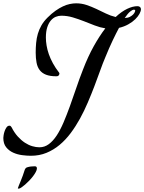

<svg xmlns="http://www.w3.org/2000/svg" viewBox="-121 -808 864 1150"><path d="M723.1 -752.9Q723.1 -741.2 714.4 -725.1Q705.6 -709 689 -692.6Q672.4 -676.3 647.7 -662.4Q623 -648.4 591.8 -641.1Q574.7 -609.4 554 -565.9Q533.2 -522.5 509.8 -464.8Q494.6 -429.2 478.8 -384.8Q462.9 -340.3 444.6 -292.2Q426.3 -244.1 405 -194.3Q383.8 -144.5 358.4 -98.1Q333 -51.8 302.7 -11.2Q272.5 29.3 236.3 59.6Q200.2 89.8 157.5 107.4Q114.7 125 64 125Q40.5 125 12 121.3Q-16.6 117.7 -41.7 106.4Q-66.9 95.2 -84 74Q-101.1 52.7 -101.1 18.1Q-101.1 14.2 -99.4 2.2Q-97.7 -9.8 -93.3 -22.5Q-88.9 -35.2 -81.8 -45.2Q-74.7 -55.2 -64 -55.2Q-58.6 -55.2 -55.7 -51Q-52.7 -46.9 -51.8 -45.9Q-35.2 -13.2 -14.6 9.5Q5.9 32.2 27.8 46.6Q49.8 61 72.3 67.6Q94.7 74.2 115.2 74.2Q146 74.2 171.4 55.4Q196.8 36.6 218.5 3.7Q240.2 -29.3 259.3 -74Q278.3 -118.7 297.1 -170.4Q315.9 -222.2 335 -278.6Q354 -335 376 -391.1Q406.2 -469.7 440.4 -531Q474.6 -592.3 509.8 -638.2Q478.5 -643.1 446.5 -655.5Q414.6 -668 381.6 -680.9Q348.6 -693.8 314.7 -703.9Q280.8 -713.9 246.1 -713.9Q229.5 -713.9 213.1 -707.3Q196.8 -700.7 183.6 -685.3Q170.4 -669.9 162.1 -644.8Q153.8 -619.6 153.8 -583Q153.8 -560.5 158 -535.4Q162.1 -510.3 171.4 -483.6Q180.7 -457 195.8 -429.2Q210.9 -401.4 232.9 -373Q234.9 -371.1 234.9 -366.2Q233.9 -359.9 230 -355.5Q226.1 -351.1 216.8 -351.1Q178.7 -351.1 154.5 -360.6Q130.4 -370.1 116.7 -388.2Q103 -406.2 97.9 -432.9Q92.8 -459.5 92.8 -493.2Q92.8 -522.9 95.5 -551.3Q98.1 -579.6 105.7 -605.7Q113.3 -631.8 127.2 -656Q141.1 -680.2 163.1 -702.1Q188 -727.1 211.2 -743.4Q234.4 -759.8 255.9 -769.8Q277.3 -779.8 297.1 -783.9Q316.9 -788.1 335 -788.1Q367.7 -788.1 397.5 -778.1Q427.2 -768.1 455.8 -754.6Q484.4 -741.2 512.7 -727.3Q541 -713.4 571.8 -706.1Q607.4 -739.3 640.9 -755.1Q674.3 -771 702.1 -771Q711.9 -771 717.5 -766.1Q723.1 -761.2 723.1 -752.9ZM681.2 -750Q671.9 -750 658.2 -738.5Q644.5 -727.1 626 -700.2Q644.5 -700.7 656.7 -707Q668.9 -713.4 676 -720.7Q683.1 -728 686 -734.9Q689 -741.7 689 -743.2Q689 -750 681.2 -750ZM59.1 189.9Q61 189.5 65.2 189.2Q69.3 189 74 188.7Q78.6 188.5 82.5 188.2Q86.4 188 87.9 188Q94.7 188 97.4 191.7Q100.1 195.3 100.1 200.7Q100.1 209.5 93.5 221.9Q86.9 234.4 76.7 247.8Q66.4 261.2 53.7 274.4Q41 287.6 28.8 298.1Q16.6 308.6 6.6 315.2Q-3.4 321.8 -8.8 321.8Q-14.2 321.8 -14.2 319.8Q-13.7 315.9 -8.5 304Q-3.4 292 2.9 276.4Q9.3 260.7 15.6 243.7Q22 226.6 25.9 212.9Q28.3 205.1 31.7 200.9Q35.2 196.8 39.6 194.8Q43.9 192.9 48.8 192.1Q53.7 191.4 59.1 189.9Z"/></svg>

Font: Mervale Script
Style: Regular
Weight: 400
Designer: Astigmatic (AOETI)
Foundry: Astigmatic (AOETI)
Version: Version 1.000